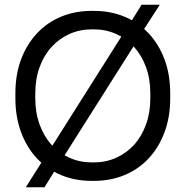

<svg xmlns="http://www.w3.org/2000/svg" viewBox="-20 -755 784 811"><path d="M89 36H168L228 -61L242 -82L568 -597L580 -619L655 -735H578L519 -640L503 -617L178 -103L161 -78ZM45 -340Q45 -261 69 -196.5Q93 -132 136 -86Q179 -40 238 -15.5Q297 9 367 9H377Q447 9 506 -15.5Q565 -40 608 -86Q651 -132 675 -196.5Q699 -261 699 -340V-360Q699 -440 675 -504Q651 -568 608 -614Q565 -660 506 -684.5Q447 -709 377 -709H367Q297 -709 238 -684.5Q179 -660 136 -614Q93 -568 69 -504Q45 -440 45 -360ZM129 -340V-360Q129 -422 147.5 -472Q166 -522 198 -557Q230 -592 273.5 -611.5Q317 -631 368 -631H376Q427 -631 470.5 -611.5Q514 -592 546 -557Q578 -522 596.5 -472Q615 -422 615 -360V-340Q615 -279 596.5 -228.5Q578 -178 546 -143Q514 -108 470.5 -88.5Q427 -69 376 -69H368Q317 -69 273.5 -88.5Q230 -108 198 -143Q166 -178 147.5 -228.5Q129 -279 129 -340Z"/></svg>

Font: Fixel Variable
Style: Regular
Weight: 100
Width: 3
Designer: AlfaBravo + MacPaw
Foundry: Kyrylo Tkachov, Marchela Mozhyna, Serhii Makarenko, Maria Weinstein, Zakhar Kryvoshyya
Version: Version 1.211